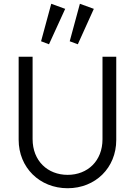

<svg xmlns="http://www.w3.org/2000/svg" viewBox="-20 -989 716 1019"><path d="M339 10C487 10 597 -99 597 -246V-688H524V-250C524 -135 445 -61 339 -61C233 -61 153 -135 153 -251V-688H79V-247C79 -100 190 10 339 10ZM198 -770 240 -754 326 -942 252 -969ZM350 -770 393 -754 478 -942 404 -969Z"/></svg>

Font: MV Cash Light
Style: Regular
Weight: 300
Designer: Rodrigo Fuenzalida
Foundry: fragTYPE
Version: Version 1.100;Glyphs 3.1.2 (3151)